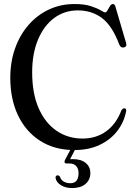

<svg xmlns="http://www.w3.org/2000/svg" viewBox="-20 -731 665 952"><path d="M605.5 -180Q595.5 -126 562 -82.2Q528.5 -38.5 474.5 -12.8Q420.5 13 348.5 13Q251 13 179.5 -32.5Q108 -78 69.5 -158.8Q31 -239.5 31 -345Q31 -424.5 54.8 -491.2Q78.5 -558 121.8 -607.5Q165 -657 223 -684Q281 -711 349 -711Q398 -711 429.8 -700.8Q461.5 -690.5 478.8 -680Q496 -669.5 501.5 -669.5Q507.5 -669.5 513.2 -680Q519 -690.5 525.2 -700.8Q531.5 -711 539.5 -711Q544.5 -711 547.8 -707.5Q551 -704 553.5 -694L605.5 -517Q610.5 -499 593.5 -495.5Q578.5 -493 571.5 -510Q536.5 -603 486 -641.2Q435.5 -679.5 365.5 -679.5Q300 -679.5 249 -642Q198 -604.5 168.8 -535.2Q139.5 -466 139.5 -372.5Q139.5 -267.5 171.8 -194.2Q204 -121 260.5 -82.5Q317 -44 389 -44Q457 -44 506.8 -80.2Q556.5 -116.5 582 -184Q590 -195.5 598 -194Q607 -192.5 605.5 -180ZM337.5 -4.5H360L327.5 58.5Q333.5 58 341.5 58Q382 58 405 77Q428 96 428 127Q428 160.5 404 181Q380 201.5 338.5 201.5Q304.5 201.5 281.8 187Q259 172.5 255.5 151.5Q255 139 265 138.5Q272 137.5 277.5 146Q283.5 163 297.5 170.2Q311.5 177.5 328.5 177.5Q369.5 177.5 369.5 127.5Q369.5 105.5 358 92.5Q346.5 79.5 324 79.5H310Q302.5 79.5 300.5 74.5Q298.5 69.5 302 62.5Z"/></svg>

Font: Fraunces 144pt Soft
Style: Regular
Weight: 400
Version: Version 1.000;[0bf87f6ff]